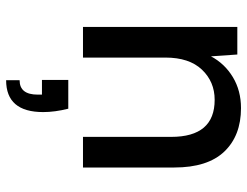

<svg xmlns="http://www.w3.org/2000/svg" viewBox="-110 -446 807 627"><g transform="rotate(90 293.5 -132.5)"><path d="M68 0V-504H158L164 -418Q188 -463 232 -489.5Q276 -516 333 -516Q423 -516 475 -461.5Q527 -407 527 -298V0H427V-288Q427 -430 306 -430Q247 -430 207.5 -388.5Q168 -347 168 -269V0ZM242 251V207Q289 207 289 148V134H241V48H335Q346 92 346 130Q346 251 242 251Z"/></g></svg>

Font: DM Sans Medium
Style: Regular
Weight: 500
Designer: Colophon Foundry, Jonny Pinhorn
Foundry: Colophon Foundry
Version: Version 4.004; ttfautohint (v1.8.4.7-5d5b)